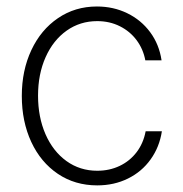

<svg xmlns="http://www.w3.org/2000/svg" viewBox="-20 -558 561 589"><path d="M46.9 -263.7Q46.9 -341.8 76.2 -404.3Q105.5 -466.8 158 -502.4Q210.4 -538.1 277.3 -538.1Q328.1 -538.1 370.6 -517.3Q413.1 -496.6 440.7 -459.2Q468.3 -421.9 475.6 -373H425.8Q419.4 -407.2 399.2 -434.6Q378.9 -461.9 347.7 -477.5Q316.4 -493.2 278.3 -493.2Q225.6 -493.2 184.3 -463.9Q143.1 -434.6 119.9 -382.6Q96.7 -330.6 96.7 -264.6Q96.7 -198.7 119.6 -146.2Q142.6 -93.8 183.8 -64Q225.1 -34.2 278.3 -34.2Q315.9 -34.2 347.2 -49.1Q378.4 -64 399.2 -91.3Q419.9 -118.7 426.8 -155.3H476.6Q469.2 -106.9 442.1 -69.1Q415 -31.2 372.6 -10.3Q330.1 10.7 278.3 10.7Q210 10.7 157.5 -24.7Q105 -60.1 75.9 -122.6Q46.9 -185.1 46.9 -263.7Z"/></svg>

Font: Pretendard GOV ExtraLight
Style: Regular
Weight: 200
Designer: Base glyphs from Inter by Rasmus Andersson; Hangeul glyphs from Noto Sans CJK(Source Han Sans) by Jang Soo-young and Kan
Foundry: Kil Hyung-jin
Version: Version 1.309